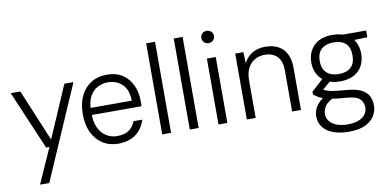

<svg xmlns="http://www.w3.org/2000/svg" viewBox="-85 -998 3034 1495"><g transform="rotate(-10 1431.5 -251.0)"><path d="M125 220 248 -56H222L24 -521H100L271 -111L448 -521H520L198 220Z M782 12Q712 12 659 -22Q606 -56 577 -117.5Q548 -179 548 -261Q548 -345 577.5 -406Q607 -467 660 -500Q713 -533 783 -533Q859 -533 909 -499.5Q959 -466 984.5 -410Q1010 -354 1010 -286Q1010 -277 1010 -267Q1010 -257 1009 -244H599V-300H942Q941 -386 896 -429.5Q851 -473 781 -473Q737 -473 699.5 -452.5Q662 -432 639 -389Q616 -346 616 -281V-256Q616 -187 638.5 -140.5Q661 -94 699.5 -71Q738 -48 782 -48Q842 -48 876.5 -72Q911 -96 927 -140H997Q984 -97 956 -62Q928 -27 884 -7.5Q840 12 782 12Z M1130 0V-720H1200V0Z M1348 0V-720H1418V0Z M1575 0V-521H1645V0ZM1610 -637Q1589 -637 1574.5 -651Q1560 -665 1560 -686Q1560 -707 1574.5 -720.5Q1589 -734 1610 -734Q1630 -734 1645 -721Q1660 -708 1660 -686Q1660 -665 1645.5 -651Q1631 -637 1610 -637Z M1799 0V-521H1863L1867 -433Q1891 -482 1935 -507.5Q1979 -533 2037 -533Q2094 -533 2137 -511.5Q2180 -490 2203.5 -445.5Q2227 -401 2227 -332V0H2157V-324Q2157 -399 2121.5 -435.5Q2086 -472 2022 -472Q1979 -472 1944.5 -452.5Q1910 -433 1889.5 -394.5Q1869 -356 1869 -299V0Z M2567 232Q2498 232 2446 213.5Q2394 195 2364.5 158.5Q2335 122 2335 70Q2335 45 2344.5 19Q2354 -7 2377 -32Q2400 -57 2442 -79L2496 -51Q2440 -24 2422.5 5.5Q2405 35 2405 63Q2405 98 2426 123Q2447 148 2483 161Q2519 174 2567 174Q2616 174 2651 161Q2686 148 2705 123.5Q2724 99 2724 67Q2724 24 2694 -2Q2664 -28 2581 -33Q2522 -37 2482.5 -43.5Q2443 -50 2416.5 -59Q2390 -68 2372.5 -79Q2355 -90 2340 -102V-124L2438 -214L2504 -193L2400 -106L2408 -137Q2420 -129 2431.5 -122.5Q2443 -116 2461 -110.5Q2479 -105 2511 -100.5Q2543 -96 2596 -92Q2669 -87 2712 -67.5Q2755 -48 2774 -15Q2793 18 2793 64Q2793 107 2769.5 145.5Q2746 184 2696.5 208Q2647 232 2567 232ZM2567 -166Q2503 -166 2459 -190Q2415 -214 2392.5 -256Q2370 -298 2370 -349Q2370 -402 2393 -444Q2416 -486 2459.5 -509.5Q2503 -533 2567 -533Q2633 -533 2677 -509.5Q2721 -486 2743 -444Q2765 -402 2765 -349Q2765 -298 2743 -256Q2721 -214 2677 -190Q2633 -166 2567 -166ZM2567 -224Q2629 -224 2662.5 -255Q2696 -286 2696 -349Q2696 -413 2662.5 -443.5Q2629 -474 2567 -474Q2508 -474 2472.5 -443.5Q2437 -413 2437 -349Q2437 -286 2472 -255Q2507 -224 2567 -224ZM2655 -462 2633 -521H2834V-468Z"/></g></svg>

Font: DM Sans 10pt Light
Style: Regular
Weight: 300
Version: Version 4.004;gftools[0.9.30]